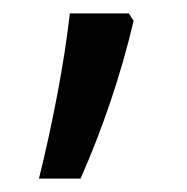

<svg xmlns="http://www.w3.org/2000/svg" viewBox="-20 -135 279 286"><path d="M179 -104Q165 -44 144.5 16.5Q124 77 100 131H38Q53 71 65.5 5Q78 -61 84 -115H172Z"/></svg>

Font: Noto Sans Lao Condensed
Style: Regular
Weight: 400
Width: 3
Designer: Monotype Design Team
Foundry: Monotype Imaging Inc.
Version: Version 2.003; ttfautohint (v1.8.4.7-5d5b)